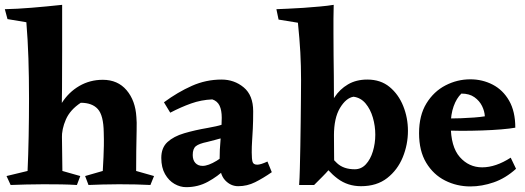

<svg xmlns="http://www.w3.org/2000/svg" viewBox="-25 -765 2172 794"><path d="M232 -745Q232 -644 232 -555Q232 -466 231.5 -398Q231 -330 230 -291L233 -58L307 -37L293 0Q260 -2 227.5 -2.5Q195 -3 155 -3Q116 -3 82 -2Q48 -1 19 0L2 -37L89 -58Q92 -123 93.5 -201Q95 -279 95 -358Q95 -447 92.5 -524Q90 -601 84 -673L6 -686L-5 -727Q45 -728 106 -733Q167 -738 232 -745ZM400 -435Q462 -435 498.5 -392Q535 -349 539 -281Q541 -263 540 -224.5Q539 -186 538.5 -141Q538 -96 538 -58L612 -37L597 0Q543 -3 467 -3Q429 -3 398 -2Q367 -1 341 0L327 -37L400 -58Q402 -92 403 -115.5Q404 -139 404.5 -162.5Q405 -186 404 -218Q403 -288 379.5 -314Q356 -340 309 -340Q265 -311 247.5 -271Q230 -231 231 -193L195 -237Q202 -294 230.5 -339Q259 -384 303 -409.5Q347 -435 400 -435Z M891 -436Q944 -436 983 -403.5Q1022 -371 1022 -305Q1022 -262 1020.5 -233Q1019 -204 1017.5 -181.5Q1016 -159 1016 -135Q1016 -107 1019.5 -95.5Q1023 -84 1039 -84Q1053 -84 1081 -97L1099 -53Q1063 -28 1030 -11.5Q997 5 960 5Q929 5 906 -19.5Q883 -44 883 -97Q883 -146 887.5 -193.5Q892 -241 892 -278Q892 -309 883 -328Q874 -347 853 -354Q807 -352 765 -337Q723 -322 679 -299L653 -342Q710 -384 768.5 -410Q827 -436 891 -436ZM962 -279 902 -196Q880 -191 863 -186Q846 -181 832 -178Q798 -171 785 -160.5Q772 -150 772 -124Q772 -103 783 -91Q794 -79 813 -79Q836 -79 871.5 -100.5Q907 -122 932 -155L951 -114Q935 -94 905.5 -65Q876 -36 835 -13.5Q794 9 745 9Q720 9 696.5 -4.5Q673 -18 657.5 -45Q642 -72 642 -112Q642 -154 667.5 -177.5Q693 -201 737 -214Q781 -227 834 -236Q870 -242 901 -251.5Q932 -261 962 -279Z M1355 -745Q1354 -717 1354 -687.5Q1354 -658 1354 -629Q1354 -577 1354.5 -535Q1355 -493 1355.5 -451.5Q1356 -410 1356 -358Q1356 -337 1356 -298.5Q1356 -260 1356 -217Q1356 -174 1356.5 -137Q1357 -100 1357 -82L1335 -63Q1324 -50 1307.5 -33.5Q1291 -17 1274 0H1212Q1214 -26 1215 -68Q1216 -110 1217 -160Q1218 -210 1218.5 -261Q1219 -312 1219.5 -357Q1220 -402 1220 -434Q1220 -493 1217 -548Q1214 -603 1207 -671L1127 -684L1118 -727Q1135 -728 1164.5 -729Q1194 -730 1229 -732.5Q1264 -735 1297.5 -738Q1331 -741 1355 -745ZM1494 -436Q1549 -436 1586 -405.5Q1623 -375 1642.5 -326.5Q1662 -278 1662 -224Q1662 -167 1640.5 -114.5Q1619 -62 1576 -28.5Q1533 5 1468 5Q1413 5 1371.5 -26Q1330 -57 1300 -105L1326 -147Q1342 -115 1369 -90Q1396 -65 1442 -65Q1469 -65 1488 -85.5Q1507 -106 1517 -139Q1527 -172 1527 -208Q1527 -244 1517 -278.5Q1507 -313 1487 -337Q1467 -361 1437 -365Q1406 -360 1381 -318.5Q1356 -277 1356 -204L1327 -291Q1337 -330 1358.5 -363Q1380 -396 1414 -416Q1448 -436 1494 -436Z M1920 -437Q1970 -437 2012.5 -415Q2055 -393 2080.5 -348.5Q2106 -304 2106 -237Q2084 -233 2048 -230Q2012 -227 1969 -225.5Q1926 -224 1883 -224Q1851 -224 1828 -225Q1805 -226 1797 -227V-275Q1808 -275 1830.5 -275Q1853 -275 1881 -276Q1909 -277 1935.5 -279Q1962 -281 1980 -284Q1979 -305 1968.5 -326.5Q1958 -348 1937 -363Q1916 -378 1883 -378Q1863 -359 1851 -325.5Q1839 -292 1839 -248Q1839 -158 1876.5 -115.5Q1914 -73 1969 -73Q2025 -73 2087 -113L2109 -67Q2066 -28 2017 -11Q1968 6 1920 6Q1864 6 1815.5 -18.5Q1767 -43 1737.5 -92Q1708 -141 1708 -214Q1708 -288 1738.5 -337.5Q1769 -387 1817.5 -412Q1866 -437 1920 -437Z"/></svg>

Font: Alkalami
Style: Regular
Weight: 400
Designer: Becca Hirsbrunner Spalinger
Foundry: SIL International
Version: Version 2.000